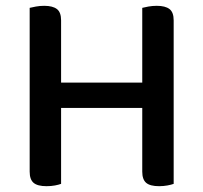

<svg xmlns="http://www.w3.org/2000/svg" viewBox="-20 -634 699 660"><path d="M469 -607Q476 -609 490 -611.5Q504 -614 519 -614Q548 -614 562.5 -603Q577 -592 577 -564V-2Q569 1 555.5 3.5Q542 6 527 6Q496 6 482.5 -5.5Q469 -17 469 -44V-263H190V-2Q182 1 169 3.5Q156 6 140 6Q109 6 95.5 -5.5Q82 -17 82 -44V-607Q90 -609 103.5 -611.5Q117 -614 132 -614Q161 -614 175.5 -603Q190 -592 190 -564V-350H469V-607Z"/></svg>

Font: Baloo Da 2 Medium
Style: Regular
Weight: 500
Designer: Noopur Datye, Sulekha Rajkumar and Ek Type
Foundry: Ek Type
Version: Version 1.640;hotconv 1.0.111;makeotfexe 2.5.65597; ttfautoh